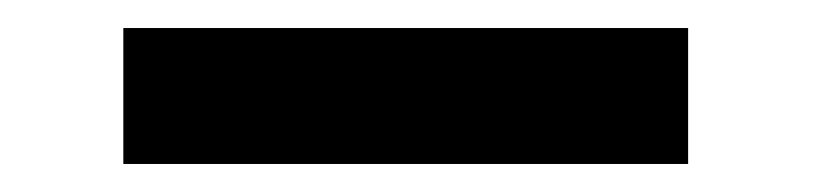

<svg xmlns="http://www.w3.org/2000/svg" viewBox="-20 -717 587 137"><path d="M68 -600V-697H471V-600Z"/></svg>

Font: Coval
Style: Heavy
Weight: 900
Foundry: Context Ltd
Version: Version 001.000